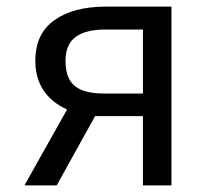

<svg xmlns="http://www.w3.org/2000/svg" viewBox="-20 -560 655 580"><path d="M53.8 0 182.6 -229.2Q86.7 -273.3 86.7 -376.9Q86.7 -457.4 143.8 -498.7Q201 -540 300 -540H497.9V0H411.8V-209.2H267.2L151.3 0ZM295.4 -277.4H411.8V-470.8H297.9Q239.5 -470.8 208.7 -448.5Q177.9 -426.2 177.9 -375.9Q177.9 -323.6 205.6 -300.5Q233.3 -277.4 295.4 -277.4Z"/></svg>

Font: FiraCode Nerd Font
Style: Regular
Weight: 400
Designer: Carrois Corporate, Edenspiekermann AG, Nikita Prokopov
Foundry: Carrois Corporate, Edenspiekermann AG, Nikita Prokopov
Version: Version 6.002;Nerd Fonts 3.4.0